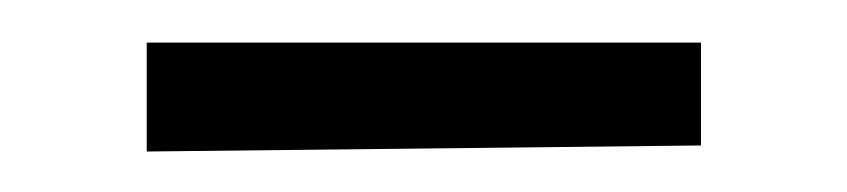

<svg xmlns="http://www.w3.org/2000/svg" viewBox="-20 -286 406 92"><path d="M50.3 -265.6H315.9V-216.3L50.3 -213.4Z"/></svg>

Font: Parastoo Print
Style: Print
Weight: 400
Foundry: Saber Rastikerdar (saber.rastikerdar@gmail.com)
Version: Version 1.0.0-alpha5